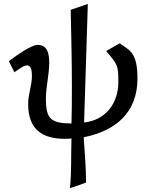

<svg xmlns="http://www.w3.org/2000/svg" viewBox="-20 -685 743 975"><path d="M25 -374 53 -318C68 -328 99 -353 117 -353C140 -353 142 -322 142 -298C142 -251 123 -208 123 -157C123 -31 190 20 311 20C332 20 343 18 343 18C340 102 344 191 335 270C350 267 417 242 417 242C417 169 410 86 405 12C566 -20 678 -112 678 -286C678 -422 637 -429 588 -465L519 -426C577 -357 581 -354 581 -269C581 -163 519 -75 407 -63C414 -268 419 -456 426 -665L339 -635C342 -503 345 -375 345 -246C345 -184 345 -121 343 -58C238 -59 213 -81 213 -184C213 -242 230 -308 230 -366C230 -406 224 -457 172 -457C136 -457 55 -397 25 -374Z"/></svg>

Font: KpMath
Style: SansBold
Weight: 700
Version: Version 0.66